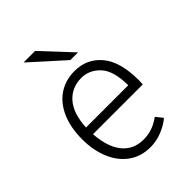

<svg xmlns="http://www.w3.org/2000/svg" viewBox="-214 -837 954 954"><g transform="rotate(-45 262.5 -360.0)"><path d="M62 -256Q62 -339 89 -399.5Q116 -460 164 -491.5Q212 -523 275 -523Q362 -523 415.5 -458.5Q469 -394 469 -266Q469 -249 468 -236H118Q125 -140 166 -89.5Q207 -39 278 -39Q342 -39 396 -80L425 -44Q395 -19 355.5 -3.5Q316 12 275 12Q209 12 161 -22.5Q113 -57 87.5 -118Q62 -179 62 -256ZM414 -284Q413 -388 371.5 -431.5Q330 -475 275 -475Q207 -475 164.5 -427Q122 -379 117 -284ZM126 -732H207L353 -576H299Z"/></g></svg>

Font: Overpass ExtraLight
Style: Regular
Weight: 200
Designer: Delve Withrington, Thomas Jockin
Foundry: Delve Fonts
Version: Version 3.000;DELV;Overpass